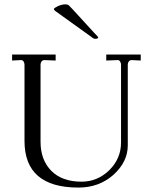

<svg xmlns="http://www.w3.org/2000/svg" viewBox="-20 -846 687 876"><path d="M35.2 -597.2H233.9V-569.8L185.1 -571.8H183.1Q174.3 -571.8 169.9 -565.9Q165 -559.6 165 -551.8V-199.2Q165 -115.7 214.8 -65.9Q263.7 -17.1 352.1 -17.1Q424.8 -17.1 479 -69.8Q532.2 -123 532.2 -195.8V-550.8Q532.2 -559.6 526.9 -566.9Q522 -573.2 514.2 -571.8L464.8 -569.8V-597.2H622.1V-569.8L583 -571.8H581.1Q572.3 -571.8 567.9 -565.9Q563 -559.6 563 -551.8V-183.1Q563 -107.9 498 -48.8Q432.1 9.8 337.9 9.8Q91.8 9.8 91.8 -203.1V-550.8Q91.8 -558.6 86.9 -566.9Q80.6 -573.2 73.2 -571.8L35.2 -569.8ZM226.1 -805.2Q226.1 -809.1 244.1 -817.9Q263.2 -826.2 277.8 -826.2Q288.1 -826.2 293.9 -821.8Q307.6 -808.1 314 -800.8L409.2 -696.8Q428.2 -677.7 428.2 -675.8Q428.2 -668.9 414.1 -668.9Q406.7 -668.9 396 -678.2L234.9 -793.9Q226.1 -799.8 226.1 -805.2Z"/></svg>

Font: Unna Light
Style: Regular
Weight: 300
Designer: Jorge de Buen Unna
Foundry: Omnibus-Type
Version: Version 2.007;PS 002.007;hotconv 1.0.88;makeotf.lib2.5.64775